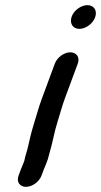

<svg xmlns="http://www.w3.org/2000/svg" viewBox="-20 -695 392 745"><path d="M158.1 -57 165.5 -77C168 -83.8 167.5 -86.3 171.4 -98.5C185.2 -144.7 189.9 -180.8 203.5 -223.3C212.8 -252.4 220.6 -283 231.7 -313L281.7 -448C291.3 -474 276 -492 252.9 -492C228.6 -492 201.6 -472.3 192.7 -448L142.7 -313C129.8 -278.1 121.5 -246 112.5 -217.7C100.9 -181.3 94.5 -150.8 86.9 -118.1C84.4 -107.4 77.6 -88.5 74.4 -71.3L70.2 -60.1C66.8 -52.5 63.7 -45.2 61.1 -38L52.2 -14C42.5 12 57.9 30 80.9 30C105.2 30 132.2 10.3 141.2 -14L150.1 -38C152.2 -43.7 155.7 -50.5 158.1 -57ZM258.3 -631C249.1 -606 260.9 -583 288.1 -583C312.7 -583 339.9 -602.9 349 -627.5C358.6 -653.5 345.1 -675 319.1 -675C295.2 -675 267.6 -656 258.3 -631Z"/></svg>

Font: Just Breathe
Style: BdObl7
Weight: 400
Foundry: Cannot Into Space Fonts
Version: Version 0.72